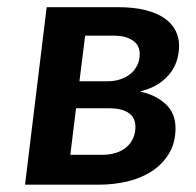

<svg xmlns="http://www.w3.org/2000/svg" viewBox="-20 -504 535 524"><path d="M107.4 -484.4H302.2Q345.7 -484.4 377.2 -476.3Q408.7 -468.3 429 -454.1Q449.2 -439.9 459 -420.7Q468.8 -401.4 468.8 -378.9Q468.8 -362.8 464.1 -344.2Q459.5 -325.7 447.5 -308.3Q435.5 -291 414.8 -276.6Q394 -262.2 361.8 -254.4Q405.8 -244.6 432.4 -219.7Q459 -194.8 459 -154.3Q459 -114.3 441.4 -85.2Q423.8 -56.2 395 -37.1Q366.2 -18.1 328.4 -9Q290.5 0 250.5 0H48.3ZM187.5 -208.5 171.9 -81.5H258.8Q279.3 -81.5 295.9 -86.7Q312.5 -91.8 324.5 -101.8Q336.4 -111.8 343 -126Q349.6 -140.1 349.6 -158.2Q349.6 -168.5 345.9 -177.7Q342.3 -187 333.7 -193.8Q325.2 -200.7 311.3 -204.6Q297.4 -208.5 276.4 -208.5ZM196.8 -282.2H273.4Q292.5 -282.2 308.6 -287.6Q324.7 -293 336.4 -302.7Q348.1 -312.5 354.7 -326.2Q361.3 -339.8 361.3 -356Q361.3 -365.7 357.9 -374.8Q354.5 -383.8 345.9 -390.9Q337.4 -397.9 323.7 -402.3Q310.1 -406.7 289.6 -406.7H212.4Z"/></svg>

Font: Carlito
Style: Bold Italic
Weight: 700
Italic angle: -7°
Designer: Lukasz Dziedzic
Foundry: tyPoland Lukasz Dziedzic
Version: Version 1.104